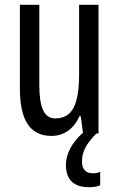

<svg xmlns="http://www.w3.org/2000/svg" viewBox="-20 -557 496 801"><path d="M322 117C322 79 337 45 382 0H391V-537H310V-251C310 -123 284 -63 210 -63C165 -63 144 -107 144 -202V-537H63V-187C63 -67 98 10 195 10C246 10 288 -19 311 -72H317L326 -3C281 36 255 85 255 131C255 192 287 224 351 224C371 224 387 221 398 216V160C391 163 382 166 367 166C338 166 322 149 322 117Z"/></svg>

Font: Noto Sans Devanagari ExtraCondensed
Style: Regular
Weight: 400
Width: 2
Designer: Jelle Bosma - Monotype Design Team
Foundry: Monotype Imaging Inc.
Version: Version 2.004